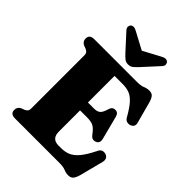

<svg xmlns="http://www.w3.org/2000/svg" viewBox="-264 -1056 1199 1199"><g transform="rotate(45 335.0 -456.5)"><path d="M35.5 -665Q35.5 -700 76.5 -700H455.5Q488.5 -700 507.8 -708.2Q527 -716.5 548 -716.5Q569.5 -716.5 580.5 -704Q591.5 -691.5 599.5 -663L637.5 -522Q642 -505.5 634.8 -494.2Q627.5 -483 612.5 -479Q598 -475 585 -480.5Q572 -486 563.5 -503.5Q533.5 -556 508.5 -582.8Q483.5 -609.5 458 -618.5Q432.5 -627.5 400.5 -627.5H328.5V-392.5H380.5Q411.5 -392.5 425.2 -405.8Q439 -419 448.5 -454Q457 -481.5 482 -481.5Q507.5 -481.5 514.5 -453L554.5 -298.5Q563 -263 535 -253.5Q509 -244 491 -268.5Q467 -301.5 447.5 -312.2Q428 -323 389.5 -323H328.5V-135.5Q328.5 -72.5 388 -72.5H411.5Q445.5 -72.5 473 -84Q500.5 -95.5 526.8 -126.8Q553 -158 583 -218Q596.5 -250.5 629.5 -243.5Q646.5 -239.5 653.5 -226.5Q660.5 -213.5 655.5 -194L615 -37Q607 -9.5 596 3.5Q585 16.5 562 16.5Q542.5 16.5 523 8.2Q503.5 0 471 0H76.5Q35.5 0 35.5 -35Q35.5 -61.5 60.5 -73L80 -80Q92 -85.5 98.2 -92.8Q104.5 -100 104.5 -114V-586Q104.5 -600 98.2 -607.2Q92 -614.5 80 -620L60.5 -627Q35.5 -638.5 35.5 -665ZM397.5 -774Q382 -757.5 369.5 -747.5Q357 -737.5 337.5 -737.5Q318 -737.5 305.5 -747.5Q293 -757.5 277.5 -774L181 -879.5Q169 -892 170 -903.8Q171 -915.5 177.5 -921.5Q195 -937 225 -919L337.5 -859L449.5 -919Q480 -937 497.5 -921.5Q504 -915.5 505 -903.8Q506 -892 494 -879.5Z"/></g></svg>

Font: Fraunces 72pt S050 Black
Style: Regular
Weight: 900
Version: Version 1.000; ttfautohint (v1.8.3)